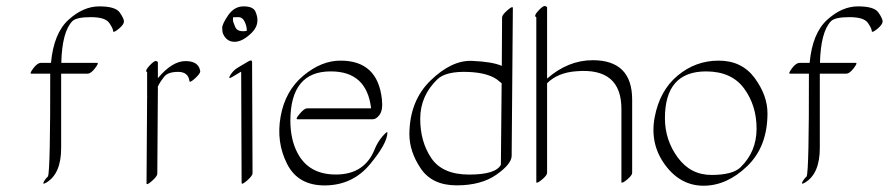

<svg xmlns="http://www.w3.org/2000/svg" viewBox="-20 -575 2902 627"><path d="M297.4 -369.6Q303.7 -369.6 290.3 -352.1Q276.9 -334.5 266.1 -334.5H179.7V-91.8Q179.7 -7.3 130.9 21.5Q115.7 30.3 125 15.1Q128.9 8.3 136.7 1Q144.5 -19 144 -334.5H82Q75.7 -334.5 88.9 -352.1Q102.1 -369.6 113.3 -369.6H146.5Q155.3 -466.3 203.6 -510.3Q252 -554.2 304.4 -554.2Q356.9 -554.2 370.8 -534.4Q384.8 -514.6 384.8 -504.9Q384.8 -495.1 368.4 -481.4Q352.1 -467.8 349.6 -472.2Q349.6 -481.9 336.4 -500.5Q323.2 -519 276.4 -519Q229.5 -519 216.3 -505.9Q182.6 -471.2 180.2 -369.6Z M495.6 -319.8Q542.5 -375.5 585.7 -375.5Q628.9 -375.5 633.8 -342.8Q634.8 -335.4 617.2 -319.3Q599.6 -303.2 598.6 -310.5Q594.7 -340.3 561.5 -340.3Q528.3 -340.3 515.9 -324.2Q503.4 -308.1 499.5 -300.3Q494.6 -291 495.1 -290Q495.6 -289.1 495.6 -288.6L493.7 -7.8Q493.7 0.5 476.1 16.1Q458.5 31.7 458.5 23.4L460.4 -257.3Q460.4 -258.3 460.7 -260.3Q460.9 -262.2 460.4 -263.2V-339.4Q451.7 -342.8 468 -360.4Q484.4 -377.9 490 -375.7Q495.6 -373.5 495.6 -372.1Z M814 -537.6Q832 -497.6 802 -468Q772 -438.5 746.1 -438.5Q720.2 -438.5 708.5 -464.4Q705.6 -471.7 705.6 -484.1Q705.6 -496.6 725.3 -525.4Q745.1 -554.2 775.6 -554.2Q806.2 -554.2 814 -537.6ZM785.6 -474.1Q787.1 -485.8 779.8 -502.4Q772.5 -519 758.3 -519Q744.1 -519 741.2 -518.6Q740.7 -515.1 740.7 -509.5Q740.7 -503.9 748.3 -486.6Q755.9 -469.2 785.6 -474.1ZM756.3 -354 791 -374.5Q802.7 -381.3 803.2 -373L804.7 -9.3Q804.7 -1 786.9 14.6Q769 30.3 769 22L767.6 -340.8H767.1L738.3 -323.7Q723.1 -314.5 732.2 -329.6Q741.2 -344.7 756.3 -354Z M950.2 -78.1Q987.3 -3.9 1079.6 -5.1Q1171.9 -6.3 1204.1 -88.9Q1212.9 -110.8 1229.2 -129.9Q1245.6 -148.9 1245.1 -141.1Q1244.1 -106 1188 -38.3Q1131.8 29.3 1042.7 30.5Q953.6 31.7 917.5 -39.8Q881.3 -111.3 896.5 -195.1Q911.6 -278.8 970.9 -328.1Q1030.3 -377.4 1092.3 -377Q1213.4 -377 1227.1 -251Q1231 -216.3 1220 -200.9Q1209 -185.5 1197.3 -185.5H951.7Q943.4 -185.5 958.7 -203.4Q974.1 -221.2 982.4 -221.2H1191.9Q1177.7 -341.8 1061 -341.8Q928.2 -342.8 928.2 -179.7Q928.7 -120.1 950.2 -78.1Z M1618.7 -359.9 1619.6 -518.1Q1619.6 -526.4 1637.2 -541.7Q1654.8 -557.1 1654.8 -548.8L1650.9 -66.4Q1650.9 -39.6 1601.1 -4.6Q1551.3 30.3 1471.2 30.3Q1391.1 30.3 1354 -24.9Q1316.9 -80.1 1316.9 -136.2Q1317.4 -245.6 1386.2 -312.3Q1455.1 -378.9 1521.2 -376.2Q1587.4 -373.5 1618.7 -359.9ZM1618.2 -303.2Q1616.2 -304.2 1611.3 -308.6Q1580.6 -337.4 1508.3 -340.1Q1436 -342.8 1408.2 -315.9Q1352.5 -262.2 1352.3 -187.5Q1352.1 -112.8 1388.4 -58.8Q1424.8 -4.9 1512 -4.9Q1599.1 -4.9 1615.7 -37.1Z M1766.6 -551.3V-318.4Q1835.4 -378.4 1915.5 -378.4Q2044.4 -378.4 2044.4 -249.5V-10.7Q2044.4 -2.4 2028.1 11.2Q2011.7 24.9 2009.3 20.5V-218.3Q2009.8 -355 1861.8 -342.3Q1801.3 -337.9 1766.6 -303.2V-10.7Q1766.6 -2.4 1750.2 11.2Q1733.9 24.9 1731.4 20.5V-518.6Q1721.7 -522.5 1738 -540Q1754.4 -557.6 1760.5 -555.2Q1766.6 -552.7 1766.6 -551.3Z M2486.3 -205.1Q2486.3 -96.2 2420.2 -32.5Q2354 31.2 2278.1 31.5Q2202.1 31.7 2151.9 -36.6Q2101.6 -105 2117.9 -192.1Q2134.3 -279.3 2192.9 -328.1Q2251.5 -377 2327.1 -377Q2402.8 -377 2444.6 -320.1Q2486.3 -263.2 2486.3 -205.1ZM2285.6 -341.8Q2151.4 -341.8 2151.4 -189Q2151.4 -117.7 2193.4 -60.5Q2235.4 -3.4 2304.2 -3.7Q2373 -3.9 2398.4 -28.8Q2450.7 -79.6 2450.7 -155Q2450.7 -230.5 2409.9 -286.1Q2369.1 -341.8 2285.6 -341.8Z M2774.9 -369.6Q2781.2 -369.6 2767.8 -352.1Q2754.4 -334.5 2743.7 -334.5H2657.2V-91.8Q2657.2 -7.3 2608.4 21.5Q2593.3 30.3 2602.5 15.1Q2606.4 8.3 2614.3 1Q2622.1 -19 2621.6 -334.5H2559.6Q2553.2 -334.5 2566.4 -352.1Q2579.6 -369.6 2590.8 -369.6H2624Q2632.8 -466.3 2681.2 -510.3Q2729.5 -554.2 2782 -554.2Q2834.5 -554.2 2848.4 -534.4Q2862.3 -514.6 2862.3 -504.9Q2862.3 -495.1 2845.9 -481.4Q2829.6 -467.8 2827.1 -472.2Q2827.1 -481.9 2814 -500.5Q2800.8 -519 2753.9 -519Q2707 -519 2693.8 -505.9Q2660.2 -471.2 2657.7 -369.6Z"/></svg>

Font: ML-NILA01_NewLipi
Style: Regular
Weight: 400
Designer: CLT@C-DIT
Version: Version ML-NILA01_NewLipi 2.